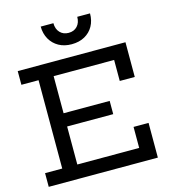

<svg xmlns="http://www.w3.org/2000/svg" viewBox="-138 -1094 1070 1205"><g transform="rotate(-15 396.5 -492.0)"><path d="M537 -422V-336H195V-422ZM639.5 -225.5H737V0H28V-89H139.5V-663H28V-752H728V-526.5H630.5V-663H237.5V-89H639.5ZM560 -984.5Q560 -937.5 540.2 -902.2Q520.5 -867 484.5 -847Q448.5 -827 399.5 -827Q352 -827 316.2 -847Q280.5 -867 260.2 -902.5Q240 -938 239.5 -984.5H322Q322 -946.5 343.5 -923.8Q365 -901 399.5 -901Q435 -901 456 -923.8Q477 -946.5 477 -984.5Z"/></g></svg>

Font: Hepta Slab ExtraLight Medium
Style: Regular
Weight: 500
Version: Version 1.100